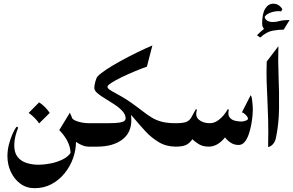

<svg xmlns="http://www.w3.org/2000/svg" viewBox="-20 -779 1559 1020"><path d="M450.2 -124.5Q460.4 -124.5 467 -113.8Q473.6 -103 477.1 -88.4Q480.5 -73.7 480.5 -62.5Q480.5 -50.8 477.1 -36.1Q473.6 -21.5 467 -10.7Q460.4 0 450.2 0Q426.8 0 398.9 -15.9Q371.1 -31.7 360.4 -47.9V-155.8Q365.2 -145 381.3 -137.9Q397.5 -130.9 416.7 -127.7Q436 -124.5 450.2 -124.5ZM351.1 -180.2Q369.6 -142.6 376.7 -102.1Q383.8 -61.5 383.8 -27.8Q383.8 17.6 368.2 61.5Q352.5 105.5 323.2 141.6Q293.9 177.7 253.7 199.2Q213.4 220.7 164.1 220.7Q120.6 220.7 88.1 196.8Q55.7 172.9 37.6 134Q19.5 95.2 19.5 50.8Q19.5 19.5 27.3 -11.2Q35.2 -42 46.4 -67.1Q57.6 -92.3 67.9 -106L76.7 -101.6Q67.9 -79.6 61.8 -55.7Q55.7 -31.7 55.7 -6.8Q55.7 32.2 73.5 54.7Q91.3 77.1 121.1 86.7Q150.9 96.2 186 96.2Q212.9 96.2 247.6 89.6Q282.2 83 312.7 68.1Q343.3 53.2 357.4 29.3L355 39.1Q355.5 -25.9 294.9 -87.9ZM188 -235.4Q222.2 -212.4 244.1 -179.2L188 -123.5Q166 -155.3 132.3 -179.2Z M789.6 -537.6 760.3 -424.8Q730.5 -414.6 694.3 -399.4Q658.2 -384.3 625.5 -368.4Q592.8 -352.5 571.8 -338.9Q550.8 -325.2 550.8 -317.9Q550.8 -310.1 563.5 -301.8Q576.2 -293.5 595.2 -281.7Q614.3 -270 633.3 -252Q652.3 -233.9 665 -207Q677.7 -180.2 677.7 -141.1Q677.7 -72.8 628.2 -36.4Q578.6 0 496.6 0H450.2Q439.9 0 431.4 -18.3Q422.9 -36.6 422.9 -62.5Q422.9 -87.9 431.4 -106.2Q439.9 -124.5 450.2 -124.5H555.2Q598.1 -124.5 617.4 -128.2Q636.7 -131.8 641.8 -137.5Q647 -143.1 647.5 -148.9Q647.5 -169.9 630.6 -188.5Q613.8 -207 589.1 -223.4Q564.5 -239.7 539.6 -254.6Q514.6 -269.5 497.8 -283.7Q481 -297.9 481 -312Q481 -323.7 486.1 -344.2Q491.2 -364.7 499 -373.5Q513.2 -388.7 545.7 -410.2Q578.1 -431.6 620.4 -454.8Q662.6 -478 707 -499.8Q751.5 -521.5 789.6 -537.6ZM579.6 -292Q635.7 -262.2 672.4 -236.6Q709 -210.9 735.1 -190.4Q761.2 -169.9 785.4 -155Q809.6 -140.1 839.4 -132.3Q869.1 -124.5 914.1 -124.5Q926.8 -124.5 933.8 -102.8Q940.9 -81.1 940.9 -62Q940.9 -41.5 933.3 -20.8Q925.8 0 914.1 0Q863.3 0 823.7 -23.7Q784.2 -47.4 752.7 -81.5Q721.2 -115.7 694.1 -148.2Q667 -180.7 640.6 -198.2Z M914.1 0Q906.2 0 900.6 -10.7Q895 -21.5 892.3 -35.9Q889.6 -50.3 889.6 -62Q889.6 -73.2 892.3 -87.9Q895 -102.5 900.6 -113.5Q906.2 -124.5 914.1 -124.5Q951.7 -124.5 968.8 -131.1Q985.8 -137.7 995.4 -153.6Q1004.9 -169.4 1019.5 -197.3H1026.9Q1014.6 -161.1 1036.9 -142.8Q1059.1 -124.5 1094.7 -124.5Q1118.2 -124.5 1138.4 -139.4Q1158.7 -154.3 1172.1 -171.9Q1185.5 -189.5 1188.5 -197.3H1195.8Q1189 -168.5 1200.2 -154.8Q1211.4 -141.1 1230.2 -137.2Q1249 -133.3 1264.2 -133.3Q1271.5 -133.3 1284.4 -137.7Q1297.4 -142.1 1297.4 -148.4Q1297.4 -156.7 1285.6 -168.7Q1273.9 -180.7 1265.1 -182.1L1311.5 -272.9Q1316.4 -269 1318.8 -252.2Q1321.3 -235.4 1322.3 -218.3Q1323.2 -201.2 1323.2 -195.8Q1323.2 -185.1 1321.3 -163.3Q1319.3 -141.6 1314.5 -115.2Q1309.6 -88.9 1301 -64.5Q1292.5 -40 1279.3 -24.4Q1266.1 -8.8 1247.1 -8.8Q1224.1 -8.8 1204.8 -21.5Q1185.5 -34.2 1172.4 -53.2L1179.2 -53.7Q1138.2 0 1088.9 0Q1056.2 0 1034.2 -14.4Q1012.2 -28.8 999.5 -41.5L1005.4 -43.9Q987.3 -17.1 967.5 -8.5Q947.8 0 914.1 0Z M1393.6 -617.7Q1381.8 -624 1377.2 -633.1Q1372.6 -642.1 1372.6 -653.3Q1372.6 -706.5 1388.9 -732.9Q1405.3 -759.3 1432.1 -759.3Q1461.9 -759.3 1480 -730.5L1473.6 -718.3Q1468.3 -719.7 1460 -719.7Q1435.1 -719.7 1411.1 -709.5Q1387.2 -699.2 1383.3 -681.6L1385.3 -692.9Q1387.2 -676.8 1399.2 -669.4Q1411.1 -662.1 1429.7 -662.1Q1444.3 -662.1 1463.9 -666.5ZM1518.6 -672.9 1487.3 -621.6Q1460.9 -621.6 1428.7 -616Q1396.5 -610.4 1362.3 -579.6L1345.2 -591.8Q1378.4 -626 1418.2 -649.4Q1458 -672.9 1518.6 -672.9Z M1397 -452.1 1459 -533.7Q1456.5 -457 1460 -372.1Q1463.4 -287.1 1462.4 -203.1Q1461.4 -119.1 1445.8 -45.9Q1441.9 -27.3 1430.9 -14.2Q1419.9 -1 1404.3 2.4Q1406.2 -83.5 1404.5 -144.5Q1402.8 -205.6 1400.4 -253.7Q1397.9 -301.8 1396.5 -348.1Q1395 -394.5 1397 -452.1Z"/></svg>

Font: Lateef
Style: Bold
Weight: 700
Designer: SIL International
Foundry: SIL International
Version: Version 4.200